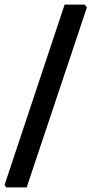

<svg xmlns="http://www.w3.org/2000/svg" viewBox="-46 -700 398 835"><path d="M322 -680 332 -668 70 115H-19L-26 104L235 -680Z"/></svg>

Font: Alegreya Sans
Style: Bold Italic
Weight: 700
Italic angle: -7°
Designer: Juan Pablo del Peral
Foundry: Huerta Tipografica
Version: Version 2.007